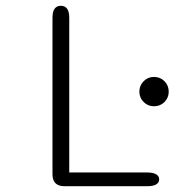

<svg xmlns="http://www.w3.org/2000/svg" viewBox="-20 -644 659 664"><path d="M512.5 -276.5Q491.5 -276.5 476.8 -291.2Q462 -306 462 -327Q462 -348.5 476.8 -363.2Q491.5 -378 512.5 -378Q534 -378 548.8 -363.2Q563.5 -348.5 563.5 -327Q563.5 -306 548.8 -291.2Q534 -276.5 512.5 -276.5ZM219.5 -47.5H489Q509.5 -47.5 520 -41.2Q530.5 -35 530.5 -23.5Q530.5 -12.5 520 -6.2Q509.5 0 489 0H203Q161.5 0 161.5 -41.5V-582.5Q161.5 -624 190.5 -624Q219.5 -624 219.5 -582.5Z"/></svg>

Font: Sono ExtraLight Monospace Light
Style: Regular
Weight: 300
Version: Version 2.112